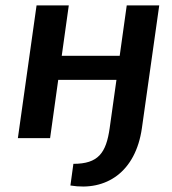

<svg xmlns="http://www.w3.org/2000/svg" viewBox="-20 -510 634 709"><path d="M448 -490 422 -304H208L234 -490H115L46 0H165L195 -215H410L385 -37C372 55 343 95 251 95L240 175C372 197 481 125 504 -37L568 -490Z"/></svg>

Font: Exo 2 Semi Bold
Style: Italic
Weight: 600
Italic angle: -8°
Designer: Natanael Gama
Version: Version 1.001;PS 001.001;hotconv 1.0.88;makeotf.lib2.5.64775